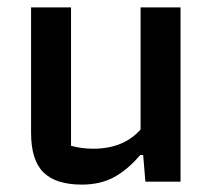

<svg xmlns="http://www.w3.org/2000/svg" viewBox="-20 -491 578 519"><path d="M64 -132V-471H172V-97Q200 -89 232 -89Q314 -89 360 -141V-471H468V0H373L367 -72H359Q326 -33 289 -12.5Q252 8 201 8Q131 8 97.5 -25Q64 -58 64 -132Z"/></svg>

Font: Athiti SemiBold
Style: Regular
Weight: 600
Designer: CadsonDemak Team
Foundry: CadsonDemak
Version: Version 1.033